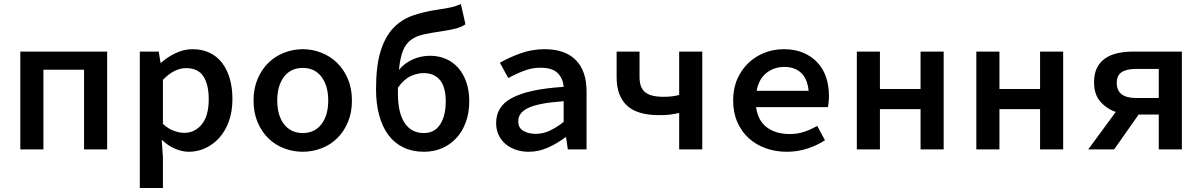

<svg xmlns="http://www.w3.org/2000/svg" viewBox="-20 -750 6040 964"><path d="M82 0V-491H518V0H402V-400H198V0Z M682 194V-491H777L786 -435H789Q821 -464 862.5 -483.5Q904 -503 946 -503Q994 -503 1031.5 -485.5Q1069 -468 1094.5 -435Q1120 -402 1133.5 -356Q1147 -310 1147 -253Q1147 -190 1129 -140.5Q1111 -91 1080.5 -57.5Q1050 -24 1010.5 -6Q971 12 929 12Q895 12 859.5 -3Q824 -18 795 -46H792L798 40V194ZM905 -83Q958 -83 993 -125.5Q1028 -168 1028 -252Q1028 -326 1001 -367Q974 -408 914 -408Q886 -408 857 -394Q828 -380 798 -349V-128Q825 -103 853.5 -93Q882 -83 905 -83Z M1500 12Q1452 12 1407 -5Q1362 -22 1328 -55Q1294 -88 1273.5 -136Q1253 -184 1253 -245Q1253 -306 1273.5 -354Q1294 -402 1328 -435Q1362 -468 1407 -485.5Q1452 -503 1500 -503Q1548 -503 1593 -485.5Q1638 -468 1672 -435Q1706 -402 1726.5 -354Q1747 -306 1747 -245Q1747 -184 1726.5 -136Q1706 -88 1672 -55Q1638 -22 1593 -5Q1548 12 1500 12ZM1500 -82Q1560 -82 1594 -126.5Q1628 -171 1628 -245Q1628 -320 1594 -364.5Q1560 -409 1500 -409Q1440 -409 1406 -364.5Q1372 -320 1372 -245Q1372 -171 1406 -126.5Q1440 -82 1500 -82Z M2109 12Q2051 12 2006 -9.5Q1961 -31 1930.5 -71.5Q1900 -112 1884 -170.5Q1868 -229 1868 -302Q1868 -418 1890.5 -491.5Q1913 -565 1954 -608.5Q1995 -652 2052.5 -672Q2110 -692 2180 -702Q2202 -705 2218.5 -708Q2235 -711 2248 -714Q2261 -717 2271.5 -721Q2282 -725 2294 -730L2317 -628Q2297 -614 2267.5 -606.5Q2238 -599 2204 -594Q2148 -586 2108.5 -577.5Q2069 -569 2043 -549.5Q2017 -530 2003 -495Q1989 -460 1983 -399Q2012 -434 2053 -452Q2094 -470 2139 -470Q2181 -470 2217 -455Q2253 -440 2279.5 -410.5Q2306 -381 2321 -338.5Q2336 -296 2336 -241Q2336 -184 2319 -137Q2302 -90 2271.5 -57Q2241 -24 2199.5 -6Q2158 12 2109 12ZM2108 -82Q2162 -82 2190 -125.5Q2218 -169 2218 -241Q2218 -313 2189 -348Q2160 -383 2107 -383Q2075 -383 2041.5 -367.5Q2008 -352 1978 -310V-277Q1978 -184 2011.5 -133Q2045 -82 2108 -82Z M2635 12Q2599 12 2569 1.5Q2539 -9 2517 -28Q2495 -47 2483 -73.5Q2471 -100 2471 -132Q2471 -173 2490 -204.5Q2509 -236 2550 -258Q2591 -280 2655 -294Q2719 -308 2810 -314Q2807 -356 2780 -383Q2753 -410 2693 -410Q2651 -410 2610.5 -394.5Q2570 -379 2532 -358L2490 -435Q2535 -461 2593 -482Q2651 -503 2714 -503Q2817 -503 2871 -448.5Q2925 -394 2925 -291V0H2831L2822 -61H2819Q2780 -31 2732.5 -9.5Q2685 12 2635 12ZM2670 -78Q2707 -78 2741.5 -94.5Q2776 -111 2810 -138V-242Q2744 -237 2700 -228.5Q2656 -220 2630 -207Q2604 -194 2593 -177.5Q2582 -161 2582 -141Q2582 -108 2607.5 -93Q2633 -78 2670 -78Z M3390 0V-183Q3377 -180 3366 -178Q3355 -176 3343.5 -174.5Q3332 -173 3318 -172.5Q3304 -172 3286 -172Q3238 -172 3199 -182.5Q3160 -193 3133 -215.5Q3106 -238 3091 -274.5Q3076 -311 3076 -363V-491H3191V-363Q3191 -310 3219 -287Q3247 -264 3311 -264Q3334 -264 3352 -266Q3370 -268 3390 -273V-491H3506V0Z M3930 12Q3874 12 3825 -5.5Q3776 -23 3739.5 -56Q3703 -89 3682 -137Q3661 -185 3661 -246Q3661 -306 3682 -353.5Q3703 -401 3738.5 -434.5Q3774 -468 3819.5 -485.5Q3865 -503 3915 -503Q3970 -503 4012 -485.5Q4054 -468 4083 -437.5Q4112 -407 4127 -364Q4142 -321 4142 -270Q4142 -253 4140.5 -237.5Q4139 -222 4137 -212H3776Q3786 -143 3831 -110Q3876 -77 3945 -77Q3984 -77 4017 -88Q4050 -99 4083 -118L4122 -46Q4083 -20 4033.5 -4Q3984 12 3930 12ZM3918 -414Q3867 -414 3828.5 -384Q3790 -354 3779 -294H4040Q4034 -354 4002.5 -384Q3971 -414 3918 -414Z M4282 0V-491H4398V-303H4602V-491H4718V0H4602V-202H4398V0Z M4882 0V-491H4998V-303H5202V-491H5318V0H5202V-202H4998V0Z M5798 0V-175H5697L5574 0H5444L5582 -188Q5536 -204 5504.5 -240Q5473 -276 5473 -337Q5473 -380 5488 -409.5Q5503 -439 5529 -457Q5555 -475 5591 -483Q5627 -491 5668 -491H5914V0ZM5684 -258H5798V-404H5684Q5636 -404 5611.5 -387.5Q5587 -371 5587 -334Q5587 -258 5684 -258Z"/></svg>

Font: Source Code Pro Semibold
Style: Regular
Weight: 600
Monospace: yes
Designer: Paul D. Hunt, Teo Tuominen
Foundry: Adobe Systems Incorporated
Version: Version 2.030;PS 1.000;hotconv 16.6.51;makeotf.lib2.5.65220